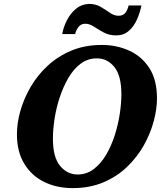

<svg xmlns="http://www.w3.org/2000/svg" viewBox="-20 -956 852 987"><path d="M354 11Q272 11 207.5 -20.5Q143 -52 105 -114Q67 -176 67 -266Q67 -324 85 -387Q103 -450 138 -510Q173 -570 225.5 -618.5Q278 -667 347.5 -696Q417 -725 504 -725Q579 -725 643.5 -696Q708 -667 747.5 -606.5Q787 -546 787 -450Q787 -395 770 -332Q753 -269 719 -208.5Q685 -148 633 -98Q581 -48 511 -18.5Q441 11 354 11ZM379 -59Q425 -59 461.5 -86.5Q498 -114 525 -159.5Q552 -205 569.5 -259.5Q587 -314 595.5 -369.5Q604 -425 604 -471Q604 -567 568 -611.5Q532 -656 478 -656Q431 -656 394.5 -628.5Q358 -601 331.5 -555.5Q305 -510 287 -455.5Q269 -401 260.5 -345.5Q252 -290 252 -244Q252 -147 289 -103Q326 -59 379 -59ZM577 -774Q541 -774 513.5 -789Q486 -804 463 -819Q440 -834 419 -834Q396 -834 383.5 -817.5Q371 -801 366 -781H300Q306 -817 324 -852Q342 -887 370 -910.5Q398 -934 437 -936Q472 -936 498 -920.5Q524 -905 545.5 -890Q567 -875 589 -875Q614 -875 625.5 -891.5Q637 -908 641 -928H707Q700 -892 684.5 -856.5Q669 -821 642.5 -797.5Q616 -774 577 -774Z"/></svg>

Font: Noto Serif ExtraBold
Style: Italic
Weight: 800
Italic angle: -12°
Designer: Monotype Design Team
Foundry: Monotype Imaging Inc.
Version: Version 2.013